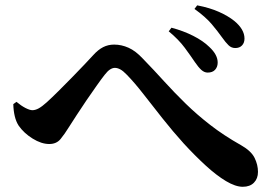

<svg xmlns="http://www.w3.org/2000/svg" viewBox="-20 -750 1040 729"><path d="M873.3 -567.6Q858.6 -567.6 847.8 -578.1Q836.9 -588.5 822.3 -609.1Q807.6 -629.9 784.2 -657.9Q760.7 -685.8 718.4 -716.1L728.7 -729.7Q776.6 -720.5 811.6 -704.8Q846.7 -689 869.5 -670.6Q908.3 -638.6 908.3 -603.6Q908.3 -587.3 898.9 -577.5Q889.6 -567.6 873.3 -567.6ZM768.5 -474.4Q755.8 -474.4 744.4 -484.6Q733.1 -494.9 720.2 -513.9Q704.8 -536.9 681.7 -568.3Q658.6 -599.6 620.6 -631.1L631 -644.8Q675.6 -633.1 713.6 -613.9Q751.5 -594.7 774.6 -571.9Q807.3 -541.7 806.5 -511.3Q806.2 -495.5 796.5 -484.9Q786.7 -474.4 768.5 -474.4ZM901.7 -40.8Q874.3 -40.8 838 -62.4Q801.8 -84.1 761.1 -121.4Q720.3 -158.8 678.1 -204.6Q635.8 -251.4 597.1 -300.4Q558.4 -349.4 524.4 -393Q490.4 -436.7 461.8 -465.9Q447.8 -480.6 436.8 -486.5Q425.9 -492.3 416.3 -492.3Q407.3 -492.3 397.8 -486.2Q388.3 -480.1 377.1 -465.6Q364.8 -449.9 346.4 -423.8Q328 -397.8 308.2 -368.9Q288.4 -339.9 271 -312.9Q253.5 -285.8 241.5 -267.1Q225.4 -240.9 209.9 -222.1Q194.5 -203.2 167 -203.2Q137.1 -203.2 103.9 -223.8Q70.7 -244.4 50.8 -273Q40.9 -288.3 36 -309.1Q31.1 -330 30.5 -354.6L42.6 -363.3Q59.9 -348.7 76.5 -340.1Q93.2 -331.6 102.8 -331.6Q114.3 -331.6 127 -338.6Q139.7 -345.6 157.6 -361.7Q176.8 -379.1 201.8 -404Q226.8 -428.8 253.1 -455.7Q279.4 -482.7 301.1 -505.5Q322.8 -528.2 334.2 -540.9Q352.5 -561.2 371.6 -571Q390.6 -580.7 413.4 -580.7Q441.4 -580.7 468.1 -568.7Q494.9 -556.8 522 -527.7Q565.4 -483 604.4 -439.9Q643.5 -396.9 685.5 -356Q727.5 -315 778.4 -275.5Q829.3 -235.9 895.9 -198.3Q933.7 -176.7 946.6 -150.6Q959.5 -124.5 959.5 -97.4Q959.5 -72 944.2 -56.4Q929 -40.8 901.7 -40.8Z"/></svg>

Font: Noto Serif HK ExtraLight
Style: Regular
Weight: 200
Designer: Ryoko NISHIZUKA 西塚涼子 (kana & ideographs); Frank Grießhammer (Latin, Greek & Cyrillic); Wenlong ZHANG 张文龙 (bopomofo); San
Foundry: Adobe
Version: Version 2.002-H1;hotconv 1.1.0;makeotfexe 2.6.0